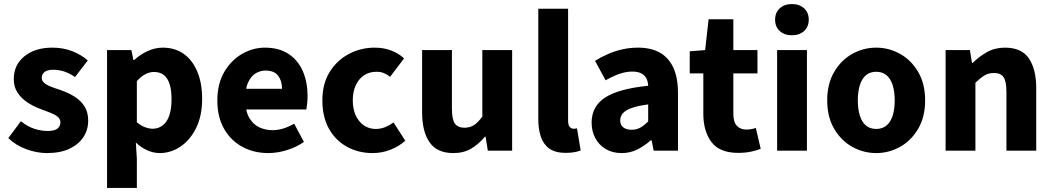

<svg xmlns="http://www.w3.org/2000/svg" viewBox="-20 -743 5191 947"><path d="M211 12Q162 12 110 -7Q58 -26 21 -62L83 -145Q117 -118 150.5 -107.5Q184 -97 215 -97Q248 -97 263 -108.5Q278 -120 278 -139Q278 -156 264.5 -167Q251 -178 229.5 -186.5Q208 -195 181 -205Q145 -218 115 -238Q85 -258 66.5 -286Q48 -314 48 -353Q48 -423 100.5 -465.5Q153 -508 238 -508Q292 -508 336.5 -490.5Q381 -473 413 -445L350 -363Q323 -382 296 -390.5Q269 -399 243 -399Q214 -399 200 -388Q186 -377 186 -360Q186 -346 196 -336Q206 -326 226.5 -317.5Q247 -309 278 -299Q316 -286 347.5 -266.5Q379 -247 397 -218Q415 -189 415 -148Q415 -103 391.5 -67Q368 -31 323 -9.5Q278 12 211 12Z M508 184V-496H628L638 -447H642Q671 -474 708 -491Q745 -508 783 -508Q843 -508 886.5 -477Q930 -446 953.5 -389Q977 -332 977 -256Q977 -171 947 -111Q917 -51 869.5 -19.5Q822 12 768 12Q737 12 706.5 -1.5Q676 -15 650 -40L655 39V184ZM734 -108Q759 -108 780.5 -123Q802 -138 814 -170.5Q826 -203 826 -254Q826 -299 816.5 -328.5Q807 -358 788 -373Q769 -388 740 -388Q718 -388 697.5 -377.5Q677 -367 655 -343V-140Q675 -123 695.5 -115.5Q716 -108 734 -108Z M1303 12Q1232 12 1175 -19Q1118 -50 1085 -108Q1052 -166 1052 -248Q1052 -329 1085.5 -387Q1119 -445 1173 -476.5Q1227 -508 1286 -508Q1357 -508 1404 -476.5Q1451 -445 1474 -391Q1497 -337 1497 -270Q1497 -251 1495 -232.5Q1493 -214 1491 -203H1166L1164 -305H1371Q1371 -344 1352 -369.5Q1333 -395 1289 -395Q1265 -395 1242 -382Q1219 -369 1204 -337Q1189 -305 1190 -248Q1191 -192 1210.5 -160Q1230 -128 1260 -114.5Q1290 -101 1323 -101Q1352 -101 1378.5 -109.5Q1405 -118 1431 -133L1479 -43Q1442 -17 1395 -2.5Q1348 12 1303 12Z M1818 12Q1748 12 1691.5 -19Q1635 -50 1602.5 -108Q1570 -166 1570 -248Q1570 -330 1606 -388Q1642 -446 1701 -477Q1760 -508 1828 -508Q1874 -508 1910.5 -493.5Q1947 -479 1973 -455L1904 -364Q1891 -375 1874.5 -382Q1858 -389 1837 -389Q1802 -389 1776 -372Q1750 -355 1735 -323Q1720 -291 1720 -248Q1720 -205 1735 -173Q1750 -141 1775.5 -124Q1801 -107 1833 -107Q1858 -107 1880 -116Q1902 -125 1921 -139L1979 -49Q1948 -21 1906 -4.5Q1864 12 1818 12Z M2216 12Q2135 12 2098.5 -41.5Q2062 -95 2062 -188V-496H2209V-207Q2209 -153 2224 -133Q2239 -113 2271 -113Q2298 -113 2318 -126Q2338 -139 2359 -168V-496H2506V0H2386L2375 -69H2372Q2341 -32 2304 -10Q2267 12 2216 12Z M2770 11Q2720 11 2690.5 -9.5Q2661 -30 2648 -67.5Q2635 -105 2635 -155V-700H2782V-149Q2782 -125 2790.5 -116.5Q2799 -108 2809 -108Q2813 -108 2816.5 -108.5Q2820 -109 2826 -110L2844 -1Q2832 4 2813.5 7.5Q2795 11 2770 11Z M3046 12Q3001 12 2967.5 -8Q2934 -28 2916 -62Q2898 -96 2898 -138Q2898 -218 2964 -261.5Q3030 -305 3177 -320Q3176 -342 3167.5 -357.5Q3159 -373 3142 -381.5Q3125 -390 3099 -390Q3068 -390 3036 -379Q3004 -368 2967 -347L2915 -443Q2947 -463 2981 -477.5Q3015 -492 3051.5 -500Q3088 -508 3127 -508Q3191 -508 3234.5 -483.5Q3278 -459 3301 -409.5Q3324 -360 3324 -283V0H3204L3194 -51H3190Q3158 -23 3123 -5.5Q3088 12 3046 12ZM3095 -103Q3120 -103 3139 -114Q3158 -125 3177 -144V-228Q3125 -221 3094.5 -210Q3064 -199 3051.5 -183.5Q3039 -168 3039 -149Q3039 -126 3054.5 -114.5Q3070 -103 3095 -103Z M3621 11Q3529 11 3489 -42.5Q3449 -96 3449 -181V-381H3382V-490L3458 -496L3475 -648H3597V-496H3716V-381H3597V-183Q3597 -141 3614.5 -122.5Q3632 -104 3661 -104Q3673 -104 3685 -106Q3697 -108 3708 -112L3732 -9Q3713 -1 3684.5 5Q3656 11 3621 11Z M3813 0V-496H3960V0ZM3886 -569Q3849 -569 3826 -590Q3803 -611 3803 -646Q3803 -681 3826 -702Q3849 -723 3886 -723Q3923 -723 3946 -702Q3969 -681 3969 -646Q3969 -611 3946 -590Q3923 -569 3886 -569Z M4302 12Q4239 12 4184 -18.5Q4129 -49 4094.5 -107.5Q4060 -166 4060 -248Q4060 -330 4094.5 -388.5Q4129 -447 4184 -477.5Q4239 -508 4302 -508Q4364 -508 4419 -477.5Q4474 -447 4508.5 -388.5Q4543 -330 4543 -248Q4543 -166 4508.5 -107.5Q4474 -49 4419 -18.5Q4364 12 4302 12ZM4302 -107Q4332 -107 4352.5 -124Q4373 -141 4383 -173Q4393 -205 4393 -248Q4393 -291 4383 -323Q4373 -355 4352.5 -372Q4332 -389 4302 -389Q4271 -389 4251 -372Q4231 -355 4221 -323Q4211 -291 4211 -248Q4211 -205 4221 -173Q4231 -141 4251 -124Q4271 -107 4302 -107Z M4644 0V-496H4764L4774 -433H4778Q4809 -464 4848 -486Q4887 -508 4937 -508Q5019 -508 5055 -454.5Q5091 -401 5091 -308V0H4944V-289Q4944 -343 4929.5 -363Q4915 -383 4883 -383Q4855 -383 4835 -370.5Q4815 -358 4791 -335V0Z"/></svg>

Font: Source Sans 3
Style: Bold
Weight: 700
Designer: Paul D. Hunt
Foundry: Adobe
Version: Version 3.052;hotconv 1.1.0;makeotfexe 2.6.0